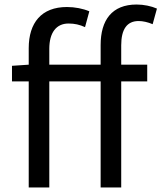

<svg xmlns="http://www.w3.org/2000/svg" viewBox="-20 -829 714 849"><path d="M425 0H516V-469H631V-543H516V-629C516 -699 541 -736 593 -736C612 -736 634 -731 655 -722L674 -791C649 -802 616 -809 584 -809C475 -809 425 -740 425 -630V-543H198V-613C198 -685 229 -725 283 -725C310 -725 332 -720 356 -709L375 -779C347 -791 311 -798 276 -798C163 -798 107 -728 107 -616V-543L33 -538V-469H107V0H198V-469H425Z"/></svg>

Font: Source Han Sans TC
Style: Regular
Weight: 400
Designer: Ryoko NISHIZUKA 西塚涼子 (kana, bopomofo & ideographs); Paul D. Hunt (Latin, Greek & Cyrillic); Sandoll Communications 산돌커뮤니
Foundry: Adobe
Version: Version 2.002;hotconv 1.0.116;makeotfexe 2.5.65601